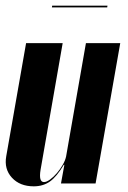

<svg xmlns="http://www.w3.org/2000/svg" viewBox="-36 -647 450 677"><path d="M189 -66Q164 -24 140 -7Q116 10 83 10Q34 10 6 -20.5Q-22 -51 -14 -96L56 -495H185L107 -48Q100 -5 119 -5Q128 -5 140.5 -14Q153 -23 164.5 -36.5Q176 -50 185 -65.5Q194 -81 197 -95L267 -495H388L301 0H179L191 -66ZM342 -621H147L148 -627H343Z"/></svg>

Font: Moniqa Black Ita Display
Style: Italic
Weight: 900
Italic angle: -10°
Designer: Rajesh Rajput
Foundry: Rajesh Rajput
Version: Version 1.000